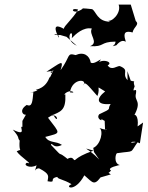

<svg xmlns="http://www.w3.org/2000/svg" viewBox="-20 -798 646 840"><path d="M78 -269V-243C60 -249 103 -197 36 -231C70 -192 54 -197 66 -183C59 -102 99 -159 53 -136C67 -113 131 -74 98 -86C78 -76 112 -59 140 -75C128 -27 130 -65 152 -61C200 -36 191 -27 188 -5C231 3 191 -17 231 -24C231 -14 258 -14 293 8C260 20 307 47 349 -31C389 3 392 22 434 -42C421 -19 385 -12 465 -35C410 -75 427 -7 466 -52C443 -64 504 -76 504 -76C475 -83 486 -132 494 -128C574 -140 544 -123 585 -180C532 -162 554 -190 592 -171C599 -214 605 -255 606 -262L582 -245C588 -292 567 -306 564 -287C605 -361 565 -352 575 -390C581 -424 553 -381 569 -420C556 -457 586 -435 552 -445C531 -500 539 -501 538 -447C510 -479 550 -490 504 -509C491 -510 468 -487 451 -512C482 -528 412 -548 401 -510C448 -570 398 -511 377 -524C372 -555 346 -573 311 -557C271 -568 290 -553 245 -491C261 -543 244 -522 183 -484C243 -496 176 -460 214 -492C190 -438 202 -469 196 -458C174 -398 117 -408 144 -403C136 -397 89 -388 126 -395C122 -354 121 -328 97 -339C53 -310 94 -285 96 -301ZM438 -269 440 -220C435 -249 469 -219 415 -238C434 -227 421 -165 388 -151C394 -122 385 -144 414 -100C364 -153 329 -155 389 -139C294 -106 314 -87 300 -103C287 -119 253 -89 285 -95C215 -153 272 -91 203 -164C207 -180 211 -144 251 -164C223 -183 196 -170 178 -199C249 -218 245 -210 190 -283L213 -297C235 -250 238 -304 202 -291C245 -310 269 -313 266 -385C234 -381 235 -358 256 -377C279 -418 324 -387 286 -394C296 -458 367 -453 344 -424C351 -445 361 -429 406 -378C423 -419 391 -426 440 -398C400 -367 400 -337 464 -343C446 -316 477 -327 414 -298C398 -277 435 -264 422 -278ZM461 -703C405 -704 401 -748 383 -758C383 -758 330 -764 342 -760C299 -728 281 -768 322 -756C297 -714 261 -686 259 -672C238 -684 204 -698 237 -633C242 -660 188 -643 243 -645L271 -637L316 -598C253 -627 304 -684 294 -631C310 -648 345 -681 382 -673C366 -648 415 -612 374 -596C440 -592 415 -615 485 -616C487 -597 455 -591 489 -600C522 -639 534 -603 529 -621C518 -654 528 -665 560 -656C565 -681 592 -690 574 -706L552 -778H499C513 -740 464 -696 451 -710Z"/></svg>

Font: Asimov Aggro
Style: It
Weight: 500
Designer: Google
Version: Version 2.000980; 2014